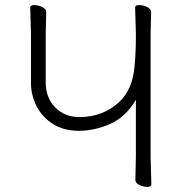

<svg xmlns="http://www.w3.org/2000/svg" viewBox="-20 -728 715 756"><path d="M513 -20 515 -109V-335Q476 -268 414.5 -240.5Q353 -213 291 -213Q229 -213 186.5 -241Q144 -269 123 -312Q102 -355 102 -400V-592L99 -698Q99 -708 114.5 -708Q130 -708 146 -700.5Q162 -693 162 -680L160 -592V-404Q160 -343 197.5 -305Q235 -267 292 -267Q385 -267 449 -326Q502 -375 510 -468Q515 -525 515 -581V-599L512 -698Q512 -708 527.5 -708Q543 -708 559 -700.5Q575 -693 575 -680L573 -592V-109L576 -2Q576 8 560.5 8Q545 8 529 0.5Q513 -7 513 -20Z"/></svg>

Font: LXGW WenKai Light
Style: Regular
Weight: 300
Designer: LXGW / Fontworks Inc.
Foundry: LXGW / Fontworks Inc.
Version: Version 1.501; October 10, 2024